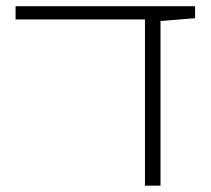

<svg xmlns="http://www.w3.org/2000/svg" viewBox="-20 -588 668 608"><path d="M29.3 -568.4H597.7V-530.3L488.3 -521.5V0H439V-526.4H29.3Z"/></svg>

Font: Heebo ExtraLight
Style: Regular
Weight: 250
Designer: Oded Ezer
Foundry: Ezer Type House
Version: Version 3.100